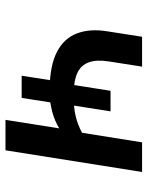

<svg xmlns="http://www.w3.org/2000/svg" viewBox="61 -599 538 700"><g transform="rotate(90 330.0 -249.0)"><path d="M417 0 448 -196Q420 -179 387.5 -170.5Q355 -162 327 -161L356 -181L337 -59H256L275 -180L303 -161Q219 -162 169.5 -187.5Q120 -213 102 -260Q84 -307 94 -370L114 -498H223L204 -377Q197 -333 207 -304.5Q217 -276 245 -262.5Q273 -249 318 -249L288 -237L311 -383H386L363 -237L342 -249Q374 -249 404 -256Q434 -263 464 -279L499 -498H607L528 0Z"/></g></svg>

Font: Nunito Sans 7pt SemiBold
Style: Italic
Weight: 600
Italic angle: -9°
Designer: Vernon Adams
Foundry: Vernon Adams
Version: Version 3.101;gftools[0.9.27]